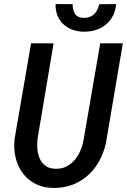

<svg xmlns="http://www.w3.org/2000/svg" viewBox="-20 -927 632 957"><path d="M592.3 -710.9 511.7 -235.8Q503.9 -183.6 481.9 -138.4Q460 -93.3 425.5 -59.8Q391.1 -26.4 345.5 -7.8Q299.8 10.7 244.6 9.8Q193.4 8.8 155 -11.5Q116.7 -31.7 92.3 -65.2Q67.9 -98.6 57.6 -142.3Q47.4 -186 52.7 -234.4L134.8 -710.9H247.1L167 -234.4Q164.1 -210 166.3 -184.1Q168.5 -158.2 178 -136.7Q187.5 -115.2 206.1 -101.1Q224.6 -86.9 254.4 -85.9Q286.6 -84.5 311.3 -97.2Q335.9 -109.9 353.5 -131.1Q371.1 -152.3 382.1 -179.7Q393.1 -207 397.5 -235.4L479.5 -710.9ZM558.6 -906.7Q556.2 -873.5 542.7 -847.9Q529.3 -822.3 507.8 -804.4Q486.3 -786.6 457.8 -777.6Q429.2 -768.6 397 -769Q365.7 -769.5 339.8 -779.3Q314 -789.1 295.2 -806.9Q276.4 -824.7 266.4 -849.9Q256.3 -875 256.8 -906.7L342.3 -906.2Q341.3 -877 354 -857.7Q366.7 -838.4 398.9 -837.9Q415 -837.9 427.7 -842.8Q440.4 -847.7 449.7 -856.7Q459 -865.7 465.1 -878.4Q471.2 -891.1 474.1 -905.8Z"/></svg>

Font: Roboto Mono Medium
Style: Italic
Weight: 500
Designer: Google
Version: Version 2.000985; 2015; ttfautohint (v1.3)